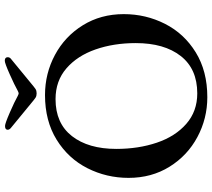

<svg xmlns="http://www.w3.org/2000/svg" viewBox="-62 -810 886 802"><g transform="rotate(-90 381.0 -409.0)"><path d="M39 -315Q39 -407 79.5 -487Q120 -567 198.5 -615.5Q277 -664 385 -664Q475 -664 552.5 -622.5Q630 -581 676.5 -506Q723 -431 723 -335Q723 -243 682.5 -163Q642 -83 563.5 -34.5Q485 14 376 14Q287 14 209.5 -27.5Q132 -69 85.5 -144Q39 -219 39 -315ZM602 -285Q602 -377 575.5 -453Q549 -529 496.5 -574.5Q444 -620 368 -620Q267 -620 213.5 -551.5Q160 -483 160 -366Q160 -274 186 -197Q212 -120 264.5 -74Q317 -28 392 -28Q494 -28 548 -97Q602 -166 602 -285ZM381 -778Q389 -774 392 -774Q395 -774 403 -778Q426 -791 472 -811.5Q518 -832 528 -832Q543 -832 543 -820Q543 -812 537 -807L436 -724Q417 -708 410 -703.5Q403 -699 392 -699Q381 -699 374 -703.5Q367 -708 348 -724L247 -807Q240 -813 240 -820Q240 -831 256 -831Q266 -831 312 -811Q358 -791 381 -778Z"/></g></svg>

Font: EB Garamond Medium
Style: Regular
Weight: 500
Designer: Georg Duffner and Octavio Pardo
Foundry: Georg Duffner
Version: Version 1.000